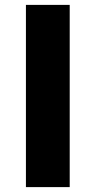

<svg xmlns="http://www.w3.org/2000/svg" viewBox="-20 -765 390 785"><path d="M86 0V-745H265V0Z"/></svg>

Font: Noto Sans KR Thin Black
Style: Regular
Weight: 900
Version: Version 2.004-H2;hotconv 1.0.118;makeotfexe 2.5.65603